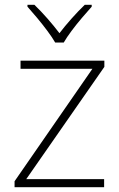

<svg xmlns="http://www.w3.org/2000/svg" viewBox="-20 -784 499 804"><path d="M416 0H41V-25L367 -496H66V-530H417V-504L90 -34H416ZM211 -606Q199 -627 178.5 -654.5Q158 -682 135.5 -709Q113 -736 95 -756V-764H124Q151 -738 179 -706Q207 -674 229 -645Q251 -674 279.5 -706Q308 -738 335 -764H364V-756Q346 -736 323 -709Q300 -682 279.5 -654.5Q259 -627 247 -606Z"/></svg>

Font: Noto Sans Bengali UI ExtraLight
Style: Regular
Weight: 200
Designer: Jelle Bosma - Monotype Design Team
Foundry: Monotype Imaging Inc.
Version: Version 2.003; ttfautohint (v1.8.4.7-5d5b)